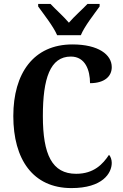

<svg xmlns="http://www.w3.org/2000/svg" viewBox="-20 -951 627 981"><path d="M272 -771H393C411 -816 462 -880 489 -918V-931H427C403 -905 358 -866 332 -835C306 -866 262 -905 238 -931H175V-918C202 -880 253 -816 272 -771ZM345 10C504 10 551 -66 551 -119C551 -135 545 -152 537 -160C506 -113 460 -63 369 -63C246 -63 199 -161 199 -358C199 -550 236 -662 342 -662C416 -662 440 -592 440 -526C513 -526 551 -560 551 -608C551 -672 483 -724 350 -724C151 -724 48 -576 48 -358C48 -137 148 10 345 10Z"/></svg>

Font: Noto Serif Ethiopic Condensed
Style: Bold
Weight: 700
Width: 3
Designer: Monotype Design Team
Foundry: Monotype Imaging Inc.
Version: Version 2.102